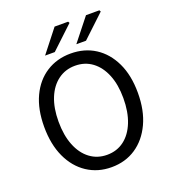

<svg xmlns="http://www.w3.org/2000/svg" viewBox="-151 -954 967 1080"><g transform="rotate(-20 332.0 -414.5)"><path d="M332 12Q250 12 186.5 -30Q123 -72 87.5 -149Q52 -226 52 -331Q52 -436 87.5 -511.5Q123 -587 186.5 -627.5Q250 -668 332 -668Q415 -668 478 -627.5Q541 -587 577 -511.5Q613 -436 613 -331Q613 -226 577 -149Q541 -72 478 -30Q415 12 332 12ZM332 -62Q391 -62 434.5 -95Q478 -128 502 -188.5Q526 -249 526 -331Q526 -412 502 -471Q478 -530 434.5 -562.5Q391 -595 332 -595Q274 -595 230 -562.5Q186 -530 162 -471Q138 -412 138 -331Q138 -249 162 -188.5Q186 -128 230 -95Q274 -62 332 -62ZM194 -706 300 -841H381L386 -832L252 -706ZM381 -706 488 -841H568L573 -832L439 -706Z"/></g></svg>

Font: Source Sans 3
Style: Regular
Weight: 400
Designer: Paul D. Hunt
Foundry: Adobe
Version: Version 3.046;hotconv 1.0.118;makeotfexe 2.5.65603